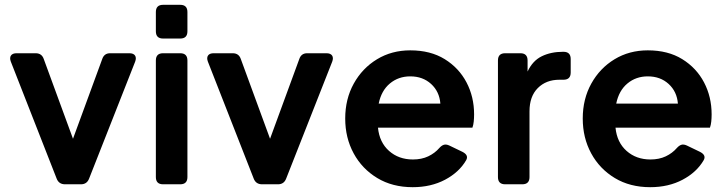

<svg xmlns="http://www.w3.org/2000/svg" viewBox="-20 -765 3012 797"><path d="M250 0Q224 0 215 -24L25 -509Q19 -525 25.5 -534.5Q32 -544 49 -544H128Q154 -544 162 -519L283 -189L404 -519Q412 -544 437 -544H517Q534 -544 540.5 -534.5Q547 -525 541 -509L350 -24Q341 0 316 0Z M657 -605Q627 -605 627 -635V-715Q627 -745 657 -745H728Q758 -745 758 -715V-635Q758 -605 728 -605ZM657 0Q627 0 627 -30V-514Q627 -544 657 -544H728Q758 -544 758 -514V-30Q758 0 728 0Z M1068 0Q1042 0 1033 -24L843 -509Q837 -525 843.5 -534.5Q850 -544 867 -544H946Q972 -544 980 -519L1101 -189L1222 -519Q1230 -544 1255 -544H1335Q1352 -544 1358.5 -534.5Q1365 -525 1359 -509L1168 -24Q1159 0 1134 0Z M1693 12Q1609 12 1546 -26Q1483 -64 1448 -128.5Q1413 -193 1413 -273Q1413 -354 1448.5 -418Q1484 -482 1545 -519Q1606 -556 1683 -556Q1767 -556 1826 -519.5Q1885 -483 1916.5 -423Q1948 -363 1948 -290Q1948 -275 1946.5 -260.5Q1945 -246 1941 -235H1549Q1555 -174 1595 -138.5Q1635 -103 1694 -103Q1730 -103 1757.5 -116Q1785 -129 1804 -151Q1813 -161 1822.5 -164Q1832 -167 1845 -161L1899 -135Q1927 -121 1915 -100Q1886 -50 1827.5 -19Q1769 12 1693 12ZM1683 -448Q1634 -448 1598.5 -418.5Q1563 -389 1552 -335H1808Q1804 -385 1769.5 -416.5Q1735 -448 1683 -448Z M2077 0Q2047 0 2047 -30V-514Q2047 -544 2077 -544H2140Q2170 -544 2170 -514V-468Q2191 -513 2229 -531.5Q2267 -550 2317 -550H2319Q2349 -550 2349 -520V-464Q2349 -434 2319 -434H2302Q2247 -434 2212.5 -399.5Q2178 -365 2178 -303V-30Q2178 0 2148 0Z M2679 12Q2595 12 2532 -26Q2469 -64 2434 -128.5Q2399 -193 2399 -273Q2399 -354 2434.5 -418Q2470 -482 2531 -519Q2592 -556 2669 -556Q2753 -556 2812 -519.5Q2871 -483 2902.5 -423Q2934 -363 2934 -290Q2934 -275 2932.5 -260.5Q2931 -246 2927 -235H2535Q2541 -174 2581 -138.5Q2621 -103 2680 -103Q2716 -103 2743.5 -116Q2771 -129 2790 -151Q2799 -161 2808.5 -164Q2818 -167 2831 -161L2885 -135Q2913 -121 2901 -100Q2872 -50 2813.5 -19Q2755 12 2679 12ZM2669 -448Q2620 -448 2584.5 -418.5Q2549 -389 2538 -335H2794Q2790 -385 2755.5 -416.5Q2721 -448 2669 -448Z"/></svg>

Font: Pitagon Sans Text
Style: Bold
Weight: 700
Designer: Travis Tran
Foundry: Pitagon
Version: Version 1.001; ttfautohint (v1.8.4.7-5d5b);gftools[0.9.26]